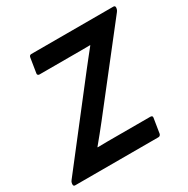

<svg xmlns="http://www.w3.org/2000/svg" viewBox="-162 -791 910 927"><g transform="rotate(-30 293.0 -327.5)"><path d="M-2.4 0Q-7.4 0 -9.7 -2.7Q-12.1 -5.4 -11.7 -10.4L-11.4 -15.1Q-11 -19.4 -9.5 -23.1Q-8 -26.8 -4.7 -30.8L324.6 -455.1Q342.9 -478.8 361.4 -501.9Q379.9 -525.1 398.5 -548.4V-550.1Q371.6 -549.7 344.9 -549.7Q318.3 -549.7 290.6 -549.7H115.5Q110.5 -549.7 107.5 -553.1Q104.5 -556.4 105.5 -561.4L118.6 -643.3Q120.6 -655 131.3 -655H588.6Q599 -655 598.3 -644L597.6 -639.2Q597.3 -635.6 595.6 -632Q593.9 -628.5 590.9 -624.2L262.3 -204Q243.3 -179.6 223.3 -155.1Q203.3 -130.6 183.3 -106.3V-104.6Q212 -105.3 240.6 -105.3Q269.2 -105.3 298.6 -105.3H477.7Q483.4 -105.3 486.5 -102.4Q489.7 -99.6 488.4 -93.6L475.3 -11.7Q474.3 -7 470.8 -3.5Q467.3 0 461.9 0Z"/></g></svg>

Font: Sofia Sans Hairline
Style: Italic
Weight: 1
Italic angle: -9°
Designer: Botio Nikoltchev, Ani Petrova
Foundry: lettersoup
Version: Version 4.102